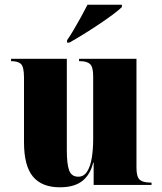

<svg xmlns="http://www.w3.org/2000/svg" viewBox="-20 -786 689 816"><path d="M234 10Q158 10 120 -35.5Q82 -81 82 -182V-456Q82 -500 70 -513Q58 -526 29 -526H27V-536H264V-148Q264 -88 274 -61.5Q284 -35 313 -35Q336 -35 350 -56.5Q364 -78 370 -114.5Q376 -151 376 -195V-462Q376 -501 363 -513.5Q350 -526 320 -526H316V-536H560V-73Q560 -34 574 -22Q588 -10 620 -10H624V0H378V-95H376Q364 -44 330 -17Q296 10 234 10ZM265 -615Q279 -635 294.5 -661.5Q310 -688 325.5 -716Q341 -744 352 -766H498V-756Q485 -743 458 -723Q431 -703 398 -681Q365 -659 332.5 -639Q300 -619 275 -605H265Z"/></svg>

Font: Noto Serif Display SemiCondensed Black
Style: Regular
Weight: 900
Width: 4
Designer: Monotype Design Team
Foundry: Monotype Imaging Inc.
Version: Version 2.009